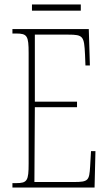

<svg xmlns="http://www.w3.org/2000/svg" viewBox="-20 -845 489 865"><path d="M124 -797H344V-825H124ZM36 0H406L410 -164H390L386 -94C382 -33 379 -25 314 -25H135L137 -362H327V-387H137V-689H287C355 -689 359 -682 363 -600L365 -550H385L380 -714H36V-694H53C103 -694 109 -683 109 -606V-108C109 -31 103 -20 53 -20H36Z"/></svg>

Font: Noto Serif Hebrew ExtraCondensed Thin
Style: Regular
Weight: 100
Width: 2
Designer: Monotype Design Team
Foundry: Monotype Imaging Inc.
Version: Version 2.004